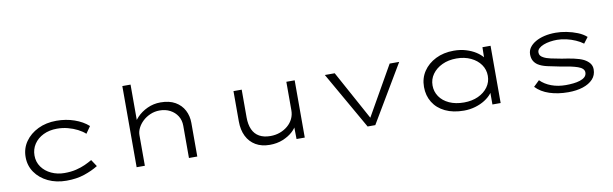

<svg xmlns="http://www.w3.org/2000/svg" viewBox="-47 -1227 5503 1724"><g transform="rotate(-10 2704.5 -365.0)"><path d="M453 10Q359 10 285 -25.5Q211 -61 168.5 -122.5Q126 -184 126 -262Q126 -341 169 -402.5Q212 -464 286 -500Q360 -536 454 -536Q541 -536 617 -509.5Q693 -483 744 -437L700 -374Q673 -399 633 -419.5Q593 -440 545.5 -452.5Q498 -465 447 -465Q377 -465 322.5 -438.5Q268 -412 237.5 -366Q207 -320 207 -262Q207 -203 239.5 -157.5Q272 -112 327 -86.5Q382 -61 446 -61Q506 -61 553 -72.5Q600 -84 636 -100.5Q672 -117 701 -134L742 -72Q687 -38 615.5 -14Q544 10 453 10Z M1092 0V-740H1167V-368L1137 -358Q1150 -403 1188.5 -443.5Q1227 -484 1283 -510Q1339 -536 1403 -536Q1484 -536 1537.5 -505Q1591 -474 1618 -422Q1645 -370 1645 -307V0H1569V-294Q1569 -345 1544.5 -383.5Q1520 -422 1478 -444Q1436 -466 1383 -466Q1337 -466 1297 -448.5Q1257 -431 1228 -403.5Q1199 -376 1183 -343.5Q1167 -311 1167 -280V0H1130Q1110 0 1100.5 0Q1091 0 1092 0Z M2306 10Q2231 10 2177.5 -21.5Q2124 -53 2095.5 -110.5Q2067 -168 2067 -246V-522H2142V-269Q2142 -204 2162.5 -158.5Q2183 -113 2224 -90Q2265 -67 2325 -67Q2372 -67 2412.5 -82Q2453 -97 2484 -123.5Q2515 -150 2532 -185.5Q2549 -221 2549 -262V-522H2625V0H2550L2548 -124L2561 -130Q2550 -99 2514.5 -66.5Q2479 -34 2425.5 -12Q2372 10 2306 10Z M3198 0 2900 -522H2990L3244 -58L3220 -46L3491 -522H3578L3268 0Z M4076 10Q3977 10 3905.5 -24.5Q3834 -59 3796 -120.5Q3758 -182 3758 -261Q3758 -341 3799 -402.5Q3840 -464 3912 -500Q3984 -536 4077 -536Q4137 -536 4188 -520.5Q4239 -505 4277 -480.5Q4315 -456 4337.5 -427.5Q4360 -399 4362 -373L4334 -375L4337 -522H4411V0H4336V-148L4355 -156Q4353 -126 4329.5 -97Q4306 -68 4267.5 -43.5Q4229 -19 4179.5 -4.5Q4130 10 4076 10ZM4089 -62Q4162 -62 4218.5 -88Q4275 -114 4307.5 -159Q4340 -204 4340 -261Q4340 -318 4308 -363.5Q4276 -409 4219 -436Q4162 -463 4089 -463Q4015 -463 3958 -436Q3901 -409 3868.5 -363.5Q3836 -318 3836 -261Q3836 -205 3867 -159.5Q3898 -114 3955 -88Q4012 -62 4089 -62Z M5027 10Q4933 10 4856.5 -15Q4780 -40 4732 -91L4785 -142Q4826 -101 4885.5 -79Q4945 -57 5016 -57Q5050 -57 5084 -60.5Q5118 -64 5146 -73Q5174 -82 5191 -98Q5208 -114 5208 -139Q5208 -176 5151 -196Q5122 -206 5084 -214Q5046 -222 4999 -229Q4932 -242 4880.5 -253.5Q4829 -265 4797 -286Q4773 -302 4760 -326Q4747 -350 4747 -384Q4747 -418 4766.5 -445.5Q4786 -473 4821 -493.5Q4856 -514 4903 -525Q4950 -536 5006 -536Q5053 -536 5104.5 -526Q5156 -516 5203.5 -497Q5251 -478 5283 -449L5242 -395Q5213 -417 5174 -434Q5135 -451 5092 -461Q5049 -471 5007 -471Q4976 -471 4943.5 -466Q4911 -461 4884 -450.5Q4857 -440 4840.5 -424.5Q4824 -409 4824 -388Q4824 -371 4832.5 -359.5Q4841 -348 4858 -339Q4883 -325 4924.5 -316Q4966 -307 5021 -297Q5079 -289 5130 -278Q5181 -267 5216 -250Q5250 -232 5268 -208.5Q5286 -185 5286 -153Q5286 -100 5252.5 -64Q5219 -28 5161 -9Q5103 10 5027 10Z"/></g></svg>

Font: Lexend Zetta Light
Style: Regular
Weight: 300
Designer: Bonnie Shaver-Troup, Thomas Jockin
Foundry: Lexend
Version: Version 1.007